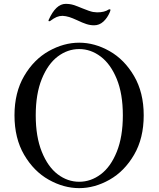

<svg xmlns="http://www.w3.org/2000/svg" viewBox="-20 -960 821 994"><path d="M55 -363Q55 -481 105 -566.5Q155 -652 232.5 -695.5Q310 -739 390 -739Q470 -739 547 -695.5Q624 -652 674 -566.5Q724 -481 724 -363Q724 -244 674 -158.5Q624 -73 547 -29.5Q470 14 390 14Q310 14 232.5 -29.5Q155 -73 105 -158.5Q55 -244 55 -363ZM616 -363Q616 -474 584.5 -551Q553 -628 501.5 -667Q450 -706 390 -706Q330 -706 279 -667.5Q228 -629 196.5 -551.5Q165 -474 165 -363Q165 -252 196.5 -174Q228 -96 279 -57.5Q330 -19 390 -19Q450 -19 501.5 -57.5Q553 -96 584.5 -174Q616 -252 616 -363ZM380 -855Q376 -857 357 -865Q338 -873 321 -876Q309 -878 304 -878Q288 -878 273.5 -872Q259 -866 239 -851Q238 -850 235 -850Q231 -850 231 -853L232 -857Q269 -940 320 -940Q343 -940 361.5 -934Q380 -928 406 -917Q445 -901 462 -898Q476 -896 483 -896Q521 -896 543 -911L547 -912Q552 -912 552 -908Q552 -906 549 -898Q536 -867 515 -848Q494 -829 467 -829Q447 -829 427 -835.5Q407 -842 380 -855Z"/></svg>

Font: Shippori Mincho Medium
Style: Regular
Weight: 500
Designer: FONTDASU
Foundry: FONTDASU / Google Inc. / but / Adobe
Version: Version 3.110; ttfautohint (v1.8.3)